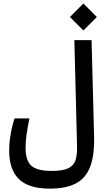

<svg xmlns="http://www.w3.org/2000/svg" viewBox="-20 -928 626 1122"><path d="M271 174.3Q147 174.3 90.3 118.4Q33.7 62.5 33.7 -46.4Q33.7 -138.2 64.9 -236.3H151.9Q141.1 -183.1 135.3 -142.6Q129.4 -102.1 129.4 -64.5Q129.4 9.8 163.1 40.3Q196.8 70.8 281.7 70.8Q347.7 70.8 379.6 54.9Q411.6 39.1 421.6 7.1Q431.6 -24.9 430.2 -73.7L414.6 -693.4H515.1L529.8 -130.9Q532.7 -20.5 506.8 46.6Q481 113.8 422.9 144Q364.7 174.3 271 174.3ZM467.3 -750 388.7 -828.6 467.3 -907.7 545.9 -828.6Z"/></svg>

Font: Cascadia Mono PL
Style: Regular
Weight: 400
Monospace: yes
Designer: Aaron Bell
Foundry: Saja Typeworks
Version: Version 2404.023; ttfautohint (v1.8.4)